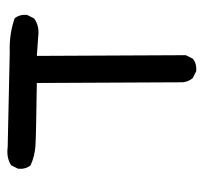

<svg xmlns="http://www.w3.org/2000/svg" viewBox="-36 -424 571 540"><g transform="rotate(-90 250.0 -154.5)"><path d="M319.3 111.3 299.8 101.6Q290 89.8 288.1 74.2L286.1 -336.9Q138.7 -338.9 109.4 -340.8Q80.1 -342.8 54.7 -354.5Q43 -368.2 44.9 -389.6L54.7 -409.2Q76.2 -422.9 105.5 -418.9L372.1 -413.1Q422.9 -415 467.8 -399.4Q479.5 -385.7 477.5 -364.3L467.8 -344.7Q446.3 -329.1 417 -333L362.3 -336.9L364.3 82L354.5 101.6Q340.8 113.3 319.3 111.3Z"/></g></svg>

Font: JasonHandwriting4
Style: Regular
Weight: 400
Version: Version 1.01.21